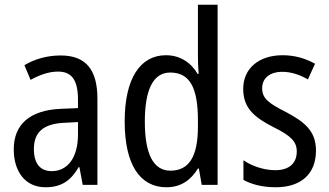

<svg xmlns="http://www.w3.org/2000/svg" viewBox="-20 -780 1389 810"><path d="M236 -546C179 -546 126 -531 83 -505L109 -443C149 -465 187 -478 225 -478C282 -478 309 -443 309 -359V-324L239 -321C107 -316 38 -256 38 -150C38 -58 85 10 172 10C239 10 279 -18 312 -75H315L329 0H391V-363C391 -483 345 -546 236 -546ZM252 -262 309 -265V-213C309 -113 264 -58 198 -58C152 -58 123 -87 123 -151C123 -220 160 -258 252 -262Z M682 10C743 10 785 -20 815 -69H819L831 0H898V-760H815V-543C815 -523 816 -494 818 -468H814C785 -517 739 -547 680 -547C571 -547 506 -448 506 -268C506 -86 570 10 682 10ZM699 -60C626 -60 591 -132 591 -267C591 -399 625 -474 698 -474C782 -474 815 -408 815 -272V-246C815 -122 779 -60 699 -60Z M1313 -145C1313 -228 1264 -266 1187 -307C1112 -345 1086 -365 1086 -408C1086 -450 1118 -477 1171 -477C1209 -477 1246 -464 1279 -445L1309 -511C1268 -534 1223 -547 1172 -547C1073 -547 1006 -492 1006 -405C1006 -321 1057 -283 1135 -243C1208 -207 1232 -182 1232 -141C1232 -92 1201 -62 1141 -62C1091 -62 1040 -81 1007 -104V-21C1040 -3 1085 10 1143 10C1249 10 1313 -45 1313 -145Z"/></svg>

Font: Noto Sans Bengali Condensed
Style: Regular
Weight: 400
Width: 3
Designer: Jelle Bosma - Monotype Design Team
Foundry: Monotype Imaging Inc.
Version: Version 2.003